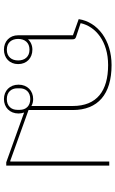

<svg xmlns="http://www.w3.org/2000/svg" viewBox="179 -768 600 999"><g transform="rotate(90 479.5 -268.0)"><path d="M495 12C538 12 570 -18 570 -64C570 -74 568 -84 565 -93L824 0H841V-536H820V-21H816L552 -116V-346C552 -477 470 -548 318 -548C189 -548 94 -476 79 -377L163 -347V-62C163 -17 195 12 238 12C281 12 313 -17 313 -62C313 -107 281 -136 238 -136C215 -136 196 -127 184 -113V-345C184 -355 181 -360 172 -363L100 -387C117 -465 195 -530 318 -530C452 -530 531 -472 531 -346V-137V-131C521 -137 508 -140 495 -140C452 -140 420 -110 420 -64C420 -18 452 12 495 12ZM495 -3C458 -3 439 -27 439 -57V-71C439 -101 458 -125 495 -125C532 -125 551 -101 551 -71V-57C551 -27 532 -3 495 -3ZM238 -3C201 -3 182 -28 182 -62C182 -96 201 -121 238 -121C275 -121 294 -96 294 -62C294 -28 275 -3 238 -3Z"/></g></svg>

Font: IBM Plex Sans Thai Looped Thin
Style: Regular
Weight: 100
Designer: Mike Abbink, Paul van der Laan, Pieter van Rosmalen, Ben Mitchell, Mark Frömberg
Foundry: Bold Monday
Version: Version 1.1